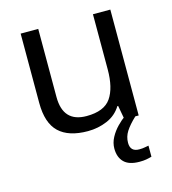

<svg xmlns="http://www.w3.org/2000/svg" viewBox="-112 -628 842 939"><g transform="rotate(-15 309.0 -158.0)"><path d="M533 -536V0H461L448 -71H444Q418 -29 372 -9.5Q326 10 274 10Q177 10 128 -36.5Q79 -83 79 -185V-536H168V-191Q168 -63 287 -63Q376 -63 410.5 -113Q445 -163 445 -257V-536ZM448 116Q448 161 493 161Q510 161 521.5 158.5Q533 156 541 155V211Q527 215 513 217.5Q499 220 479 220Q426 220 401 195Q376 170 376 126Q376 97 390.5 70Q405 43 426.5 21Q448 -1 468 -15L516 0Q482 32 465 58.5Q448 85 448 116Z"/></g></svg>

Font: Noto Sans Hebrew Droid
Style: Regular
Weight: 400
Designer: Monotype Design Team
Foundry: Monotype Imaging Inc.
Version: Version 1.100